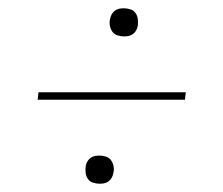

<svg xmlns="http://www.w3.org/2000/svg" viewBox="-20 -572 540 464"><path d="M280 -484Q272 -484 264 -486.5Q256 -489 251.5 -495.5Q247 -502 245.5 -510Q244 -518 246 -526Q247 -532 250 -537.5Q253 -543 258 -546.5Q263 -550 268.5 -551Q274 -552 279 -552Q287 -552 295 -549.5Q303 -547 307.5 -540.5Q312 -534 313 -526Q314 -518 313 -510Q312 -504 309 -498.5Q306 -493 301 -489.5Q296 -486 290.5 -485Q285 -484 280 -484ZM427 -331H71L73 -349H429ZM221 -128Q213 -128 205 -130.5Q197 -133 192.5 -139.5Q188 -146 187 -154Q186 -162 187 -170Q188 -176 191 -181.5Q194 -187 199 -190.5Q204 -194 209.5 -195Q215 -196 220 -196Q228 -196 236 -193.5Q244 -191 248.5 -184.5Q253 -178 254.5 -170Q256 -162 254 -154Q253 -148 250 -142.5Q247 -137 242 -133.5Q237 -130 231.5 -129Q226 -128 221 -128Z"/></svg>

Font: Iosevka Thin
Style: Italic
Weight: 100
Italic angle: -9°
Monospace: yes
Designer: Belleve Invis
Foundry: Belleve Invis
Version: Version 32.5.0; ttfautohint (v1.8.4)